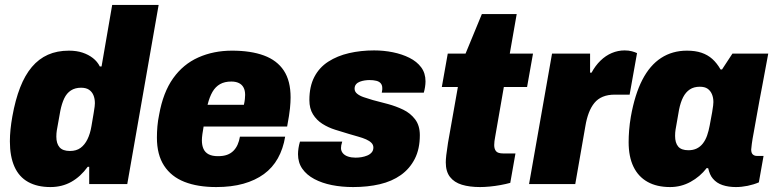

<svg xmlns="http://www.w3.org/2000/svg" viewBox="-20 -745 3136 777"><path d="M184 12Q131 12 94 -8.5Q57 -29 38.5 -70.5Q20 -112 20 -173Q20 -196 22.5 -221Q25 -246 30 -274Q42 -341 61.5 -391Q81 -441 109 -474Q137 -507 174 -523.5Q211 -540 259 -540Q290 -540 314 -532Q338 -524 356 -510Q374 -496 384 -476H391L434 -725H622L495 0H341V-70H335Q306 -30 268.5 -9Q231 12 184 12ZM263 -134Q289 -134 306 -146.5Q323 -159 334 -181.5Q345 -204 350 -234Q356 -269 359 -287Q362 -305 363 -313.5Q364 -322 364 -327Q364 -346 358 -360Q352 -374 340 -382Q328 -390 308 -390Q284 -390 267 -379Q250 -368 240 -347Q230 -326 224 -296Q217 -255 213 -234.5Q209 -214 208.5 -205.5Q208 -197 208 -192Q208 -164 221 -149Q234 -134 263 -134Z M855 12Q780 12 726.5 -9Q673 -30 644 -74.5Q615 -119 615 -188Q615 -211 617 -234Q619 -257 624 -281Q640 -371 680.5 -428Q721 -485 782.5 -512.5Q844 -540 919 -540Q995 -540 1048 -520.5Q1101 -501 1128.5 -459.5Q1156 -418 1156 -351Q1156 -332 1153.5 -306.5Q1151 -281 1142 -233H804Q801 -217 799 -202Q797 -187 797 -177Q797 -157 803.5 -142.5Q810 -128 824.5 -120.5Q839 -113 862 -113Q884 -113 899 -118.5Q914 -124 924.5 -134.5Q935 -145 941.5 -159.5Q948 -174 951 -192H1134Q1126 -143 1104.5 -104.5Q1083 -66 1048 -40.5Q1013 -15 965 -1.5Q917 12 855 12ZM820 -321H967Q970 -334 971 -344Q972 -354 972 -361Q972 -379 965.5 -391Q959 -403 946.5 -409Q934 -415 916 -415Q889 -415 870.5 -404.5Q852 -394 840 -373.5Q828 -353 820 -321Z M1409 12Q1363 12 1323 4Q1283 -4 1252 -20.5Q1221 -37 1203.5 -62Q1186 -87 1186 -121Q1186 -132 1188 -145.5Q1190 -159 1194 -172H1365Q1362 -163 1361 -157Q1360 -151 1360 -146Q1360 -134 1367.5 -125Q1375 -116 1388.5 -111.5Q1402 -107 1419 -107Q1431 -107 1443 -109Q1455 -111 1466 -115.5Q1477 -120 1484 -128Q1491 -136 1491 -148Q1491 -159 1483 -167Q1475 -175 1461.5 -181Q1448 -187 1430 -192Q1412 -197 1392 -203Q1365 -211 1336.5 -220Q1308 -229 1284.5 -244Q1261 -259 1246.5 -282.5Q1232 -306 1232 -340Q1232 -395 1252 -433.5Q1272 -472 1308.5 -495.5Q1345 -519 1392.5 -530Q1440 -541 1494 -541Q1533 -541 1570 -533.5Q1607 -526 1637 -511Q1667 -496 1684.5 -472.5Q1702 -449 1702 -416Q1702 -405 1700 -392.5Q1698 -380 1695 -370H1525Q1527 -379 1527 -382.5Q1527 -386 1527 -389Q1527 -400 1521 -407.5Q1515 -415 1503 -418Q1491 -421 1475 -421Q1466 -421 1456 -419.5Q1446 -418 1436.5 -414.5Q1427 -411 1421 -404Q1415 -397 1415 -386Q1415 -374 1425.5 -365.5Q1436 -357 1452.5 -351.5Q1469 -346 1489 -340Q1517 -333 1550 -324Q1583 -315 1612 -301Q1641 -287 1660 -262Q1679 -237 1679 -198Q1679 -142 1658.5 -102Q1638 -62 1602 -36.5Q1566 -11 1517 0.5Q1468 12 1409 12Z M1923 12Q1880 12 1849 2.5Q1818 -7 1801 -29Q1784 -51 1784 -88Q1784 -99 1786 -117Q1788 -135 1793 -167L1833 -393H1768L1792 -528H1864L1930 -688H2071L2043 -528H2137L2113 -393H2019L1984 -192Q1982 -182 1981 -173.5Q1980 -165 1980 -158Q1980 -142 1987.5 -133Q1995 -124 2017 -124H2066L2045 -5Q2027 0 2005 4Q1983 8 1961.5 10Q1940 12 1923 12Z M2121 0 2214 -528H2368V-451H2374Q2389 -479 2410 -499.5Q2431 -520 2456 -530.5Q2481 -541 2508 -541Q2524 -541 2537 -537.5Q2550 -534 2558 -530L2528 -362H2468Q2440 -362 2419.5 -353.5Q2399 -345 2385.5 -328.5Q2372 -312 2363 -288.5Q2354 -265 2349 -235L2308 0Z M2692 12Q2638 12 2600.5 -9Q2563 -30 2543.5 -70.5Q2524 -111 2524 -170Q2524 -192 2526 -218Q2528 -244 2533 -273Q2549 -363 2579.5 -422Q2610 -481 2655.5 -510.5Q2701 -540 2760 -540Q2794 -540 2819 -531.5Q2844 -523 2862.5 -506.5Q2881 -490 2896 -464H2902L2944 -528H3089L3065 -399Q3060 -372 3053.5 -338.5Q3047 -305 3041.5 -272Q3036 -239 3030.5 -210.5Q3025 -182 3022.5 -163Q3020 -144 3020 -140Q3020 -126 3026.5 -120Q3033 -114 3043 -114H3070L3051 -7Q3030 2 3005.5 7Q2981 12 2958 12Q2928 12 2904 4Q2880 -4 2865 -22Q2858 -30 2853.5 -40.5Q2849 -51 2846 -64L2840 -65Q2813 -30 2774.5 -9Q2736 12 2692 12ZM2766 -137Q2785 -137 2799.5 -144Q2814 -151 2824.5 -164.5Q2835 -178 2841.5 -196.5Q2848 -215 2852 -237Q2859 -273 2862 -291Q2865 -309 2866 -318Q2867 -327 2867 -332Q2867 -350 2861 -364Q2855 -378 2843.5 -386Q2832 -394 2812 -394Q2788 -394 2771.5 -383Q2755 -372 2744.5 -351.5Q2734 -331 2728 -301Q2721 -259 2717 -238Q2713 -217 2712.5 -208.5Q2712 -200 2712 -195Q2712 -167 2724.5 -152Q2737 -137 2766 -137Z"/></svg>

Font: Archivo SemiCondensed Black
Style: Italic
Weight: 900
Width: 4
Italic angle: -10°
Designer: Hector Gatti
Foundry: Omnibus-Type
Version: Version 2.001